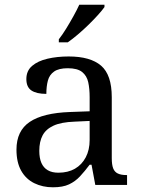

<svg xmlns="http://www.w3.org/2000/svg" viewBox="-20 -786 603 816"><path d="M205 10Q161 10 125.5 -7.5Q90 -25 70 -60.5Q50 -96 50 -150Q50 -230 106.5 -268Q163 -306 278 -310L361 -313V-373Q361 -409 355 -436.5Q349 -464 329 -480Q309 -496 268 -496Q230 -496 210 -482Q190 -468 183.5 -443.5Q177 -419 177 -387Q135 -387 113.5 -401.5Q92 -416 92 -450Q92 -485 116.5 -506Q141 -527 182 -536.5Q223 -546 272 -546Q364 -546 409.5 -507Q455 -468 455 -373V-114Q455 -86 461 -70.5Q467 -55 481 -48.5Q495 -42 517 -42H520V0H385L369 -86H361Q340 -58 320 -36.5Q300 -15 273.5 -2.5Q247 10 205 10ZM228 -52Q269 -52 298.5 -69Q328 -86 344.5 -117.5Q361 -149 361 -191V-272L297 -269Q240 -267 207.5 -252Q175 -237 161 -210.5Q147 -184 147 -145Q147 -114 156 -93.5Q165 -73 183 -62.5Q201 -52 228 -52ZM230 -619Q245 -638 261 -664Q277 -690 292 -717Q307 -744 317 -766H424V-756Q415 -743 397 -723Q379 -703 356.5 -681Q334 -659 311 -639.5Q288 -620 268 -606H230Z"/></svg>

Font: Noto Serif Bengali
Style: Regular
Weight: 400
Designer: Juan Bruce, Universal Thirst, Indian Type Foundry and the Monotype Design Team.
Foundry: Monotype Imaging Inc.
Version: Version 2.003